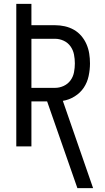

<svg xmlns="http://www.w3.org/2000/svg" viewBox="-20 -755 540 990"><path d="M460 215H379L223 -232H142V0H64V-735H142V-625H264Q289 -625 314 -619.5Q339 -614 361 -601.5Q383 -589 399.5 -569.5Q416 -550 426 -527Q436 -504 440 -479Q444 -454 444 -428Q444 -396 437 -363Q430 -330 412 -303Q394 -276 365 -258Q336 -240 304 -235ZM264 -302Q287 -302 308.5 -312Q330 -322 343.5 -340.5Q357 -359 361.5 -382Q366 -405 366 -428Q366 -451 361.5 -474Q357 -497 343.5 -516Q330 -535 308.5 -545Q287 -555 264 -555H142V-302Z"/></svg>

Font: Iosevka Term
Style: Regular
Weight: 400
Monospace: yes
Designer: Belleve Invis
Foundry: Belleve Invis
Version: Version 30.0.1